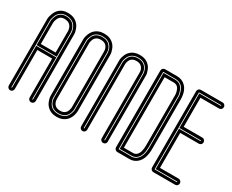

<svg xmlns="http://www.w3.org/2000/svg" viewBox="-133 -1293 2407 1988"><g transform="rotate(30 1070.5 -299.0)"><path d="M213 -755Q291 -753 320 -690Q335 -659 334 -625V-343H93V-617Q93 -626 93.5 -638.5Q94 -651 103.5 -679.5Q113 -708 131 -726Q161 -756 213 -755ZM302 -625Q303 -652 291 -677Q270 -721 212 -723Q174 -724 154 -703Q141 -690 133.5 -667.5Q126 -645 125.5 -634Q125 -623 125 -618V-375H302ZM374 -624 375 -338V163Q375 178 364 188.5Q353 199 338 199Q323 199 312.5 188.5Q302 178 302 163V-303H125V163Q125 178 114.5 188.5Q104 199 89 199Q74 199 63.5 188.5Q53 178 53 163V-617Q52 -627 53 -643Q54 -659 66.5 -694.5Q79 -730 102 -754Q145 -797 214 -795Q287 -793 329 -748Q350 -726 361 -695Q372 -664 373.5 -649Q375 -634 374 -624ZM342 163V-624Q343 -632 342 -643.5Q341 -655 332 -681.5Q323 -708 306 -726Q272 -761 213 -763Q158 -765 125 -731Q106 -712 96 -682Q86 -652 85 -638.5Q84 -625 85 -617V163Q85 167 89 167Q93 167 93 163V-335H334V163Q334 167 338 167Q342 167 342 163Z M643 197Q570 197 527 152Q506 131 494.5 99.5Q483 68 482 54Q481 40 481 31V-631Q481 -639 482 -653Q483 -667 494.5 -698.5Q506 -730 527 -752Q570 -797 642 -797Q715 -797 758 -752Q779 -731 790.5 -699.5Q802 -668 803 -654Q804 -640 804 -631V31Q804 33 804 36Q804 39 803 47.5Q802 56 800.5 64.5Q799 73 796 84.5Q793 96 788 107Q783 118 775.5 130Q768 142 758 152Q715 197 643 197ZM642 -764Q584 -764 550 -730Q534 -712 524.5 -686Q515 -660 514.5 -649Q514 -638 514 -631V32Q514 39 514.5 50Q515 61 524 86.5Q533 112 550 130Q584 164 643 164Q701 164 735 130Q751 112 760.5 86Q770 60 770.5 49Q771 38 771 31V-632Q771 -634 771 -638.5Q771 -643 769 -655.5Q767 -668 764 -679Q761 -690 753 -704.5Q745 -719 735 -730Q701 -764 642 -764ZM556 124Q521 88 522 32V-631Q521 -634 522.5 -647Q524 -660 532 -684Q540 -708 556 -724Q587 -756 642.5 -756Q698 -756 729 -724Q764 -688 763 -632V31Q764 34 762.5 47Q761 60 753 84Q745 108 729 124Q698 156 642.5 156Q587 156 556 124ZM580 -701Q568 -690 562 -671.5Q556 -653 555 -644.5Q554 -636 554 -632V32Q554 76 579 102Q601 124 643 124Q684 124 705 101Q717 90 723 71.5Q729 53 730 44.5Q731 36 731 32V-632Q731 -676 706 -702Q684 -724 642.5 -724Q601 -724 580 -701Z M1072 -790Q1144 -790 1186 -746Q1207 -725 1218 -694Q1229 -663 1230.5 -649.5Q1232 -636 1231 -627V154Q1231 164 1226.5 172.5Q1222 181 1213.5 185.5Q1205 190 1195 190Q1185 190 1177 185.5Q1169 181 1164 172.5Q1159 164 1159 154V-628Q1160 -670 1134 -696Q1113 -718 1072 -718Q1031 -718 1010 -696Q1003 -689 998 -679Q993 -669 990.5 -661Q988 -653 986.5 -644Q985 -635 985 -632Q985 -629 985 -627V154Q985 169 974.5 179.5Q964 190 949 190Q934 190 923.5 179.5Q913 169 913 154V-626Q912 -636 913.5 -650Q915 -664 926 -694.5Q937 -725 958 -746Q1001 -790 1072 -790ZM1199 154V-627Q1199 -629 1199 -631Q1199 -633 1198.5 -640Q1198 -647 1197 -654Q1196 -661 1193 -670.5Q1190 -680 1186.5 -688.5Q1183 -697 1177 -706.5Q1171 -716 1163 -724Q1130 -758 1072 -758Q1014 -758 981 -724Q964 -707 955 -681Q946 -655 945.5 -644.5Q945 -634 945 -627V-626V154Q945 158 949 158Q953 158 953 154V-627Q953 -634 954 -644.5Q955 -655 963.5 -679Q972 -703 987 -719Q1018 -750 1072 -750Q1127 -750 1157 -719Q1192 -683 1191 -627V154Q1191 158 1195 158Q1199 158 1199 154Z M1518 198Q1514 198 1510 198H1371Q1355 198 1344.5 187Q1334 176 1334 161V-755Q1334 -770 1344.5 -781Q1355 -792 1371 -792H1512Q1577 -792 1618 -749Q1635 -731 1646.5 -706Q1658 -681 1661.5 -658Q1665 -635 1666 -623Q1667 -611 1667 -602V-9Q1667 109 1608 163Q1569 198 1518 198ZM1371 -759Q1367 -759 1367 -755V161Q1367 165 1371 165H1512Q1515 166 1518 166Q1557 166 1586 139Q1634 95 1634 -9V-603Q1635 -613 1634 -627.5Q1633 -642 1623 -674.5Q1613 -707 1594 -727Q1563 -759 1512 -759ZM1518 157Q1515 157 1513 157H1512H1375V-751H1512Q1560 -751 1588 -721Q1606 -702 1615.5 -671.5Q1625 -641 1626 -627Q1627 -613 1626 -604V-603V-9Q1626 91 1581 133Q1554 157 1518 157ZM1407 125H1512Q1514 125 1517 125H1518Q1541 125 1559 109Q1594 77 1594 -9V-603Q1594 -604 1594 -605Q1594 -613 1593.5 -624.5Q1593 -636 1585.5 -660.5Q1578 -685 1565 -699Q1546 -718 1512 -718H1407Z M2058 192H1798Q1783 192 1772.5 181.5Q1762 171 1762 156V-756Q1762 -771 1772.5 -781.5Q1783 -792 1798 -792H2058Q2068 -792 2076 -787Q2084 -782 2089 -773.5Q2094 -765 2094 -756Q2094 -741 2083.5 -730Q2073 -719 2058 -719H1835V-372H2058Q2073 -372 2083.5 -361Q2094 -350 2094 -335Q2094 -320 2083.5 -309.5Q2073 -299 2058 -299H1835V119H2058Q2073 119 2083.5 130Q2094 141 2094 156Q2094 171 2083.5 181.5Q2073 192 2058 192ZM1798 -760Q1794 -760 1794 -756V156Q1794 160 1798 160H2058Q2062 160 2062 156Q2062 152 2058 152H1802V-331H2058Q2062 -331 2062 -335Q2062 -339 2058 -339H1802V-752H2058Q2062 -752 2062 -756Q2062 -760 2058 -760Z"/></g></svg>

Font: Soda Fountain
Style: Inline
Weight: 400
Version: Version 1.0